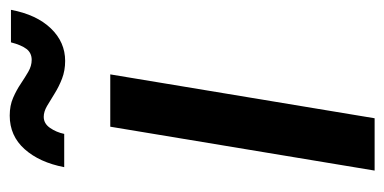

<svg xmlns="http://www.w3.org/2000/svg" viewBox="-215 -564 779 389"><g transform="rotate(-90 174.5 -369.5)"><path d="M23.4 0 112.3 -535.6H218.3L129.4 0ZM245.6 -627Q226.1 -627 209.7 -633.3Q193.4 -639.6 179.4 -648.4Q165.5 -657.2 154.1 -663.8Q142.6 -670.4 132.3 -670.4Q118.7 -670.4 109.9 -657.7Q101.1 -645 97.7 -628.9H30.3Q40 -679.2 66.9 -709.2Q93.8 -739.3 134.8 -739.3Q155.3 -739.3 170.9 -732.4Q186.5 -725.6 199.2 -717Q211.9 -708.5 223.6 -701.7Q235.4 -694.8 247.6 -694.8Q261.7 -694.8 269.8 -705.3Q277.8 -715.8 283.2 -736.8H349.1Q339.4 -685.1 311.5 -656Q283.7 -627 245.6 -627Z"/></g></svg>

Font: Inter 20pt Medium
Style: Italic
Weight: 500
Italic angle: -9.3988°
Version: Version 4.001;git-66647c0bb